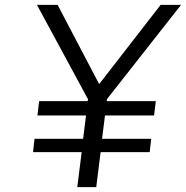

<svg xmlns="http://www.w3.org/2000/svg" viewBox="-20 -770 765 790"><path d="M420 -362 419 -354H621L614 -295H412L400 -199H602L596 -144H394L376 0H298L316 -144H116L122 -199H322L334 -295H134L141 -354H341L342 -362L132 -750H217L388 -424L641 -750H725Z"/></svg>

Font: Orkney
Style: Italic
Weight: 400
Italic angle: -7°
Designer: Samuel Oakes and Alfredo Marco Pradil
Foundry: Alfredo Marco Pradil
Version: 1.0; ttfautohint (v1.5)